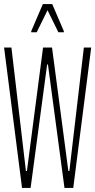

<svg xmlns="http://www.w3.org/2000/svg" viewBox="-22 -921 467 941"><path d="M86 0 -2 -688H34L105 -83H110L189 -688H233L313 -83H318L389 -688H425L337 0H294L213 -605H209L128 0ZM131 -763V-768L188 -901H234L291 -768V-763H264L211 -871L158 -763Z"/></svg>

Font: Saira UltraCondensed Thin
Style: Regular
Weight: 250
Width: 1
Designer: Hector Gatti with collaboration of the Omnibus-Type team
Foundry: Omnibus-Type
Version: Version 1.101